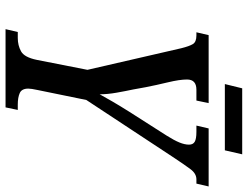

<svg xmlns="http://www.w3.org/2000/svg" viewBox="-118 -754 872 675"><g transform="rotate(90 317.5 -416.0)"><path d="M82 0 92 -43H113Q139 -43 160 -54.5Q181 -66 190 -110L225 -288L149 -618Q142 -646 134.5 -658.5Q127 -671 104 -671H93L103 -714H342L333 -671H295Q259 -671 259 -638Q259 -612 269 -570.5Q279 -529 286 -493L294 -449Q300 -421 305.5 -389.5Q311 -358 311 -331Q322 -351 336.5 -376Q351 -401 373 -436L456 -566Q473 -593 480.5 -611.5Q488 -630 488 -645Q488 -659 478 -665Q468 -671 443 -671H421L431 -714H635L625 -671H610Q590 -671 574.5 -650.5Q559 -630 530 -586L331 -284L296 -113Q291 -90 291 -80Q291 -57 306.5 -50Q322 -43 347 -43H366L357 0ZM275 -771 290 -832H522L508 -771Z"/></g></svg>

Font: Noto Serif ExtraCondensed Medium
Style: Italic
Weight: 500
Width: 2
Italic angle: -12°
Designer: Monotype Design Team
Foundry: Monotype Imaging Inc.
Version: Version 2.013; ttfautohint (v1.8.4.7-5d5b)